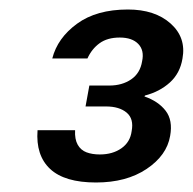

<svg xmlns="http://www.w3.org/2000/svg" viewBox="-20 -731 406 404"><path d="M182 -347Q116 -347 85.5 -375.5Q55 -404 59 -457H138Q137 -438 143.5 -426.5Q150 -415 162 -410.5Q174 -406 190 -406Q217 -406 235.5 -419Q254 -432 257 -455Q262 -481 246.5 -494Q231 -507 203 -507H160L168 -551H210Q237 -551 256 -564Q275 -577 279 -602Q284 -625 271 -638.5Q258 -652 232 -652Q206 -652 189.5 -640Q173 -628 164 -608H90Q101 -651 142 -681Q183 -711 249 -711Q306 -711 339 -681.5Q372 -652 364 -608Q359 -577 337.5 -557.5Q316 -538 285 -530L284 -528Q313 -518 328.5 -498Q344 -478 338 -445Q331 -404 288.5 -375.5Q246 -347 182 -347Z"/></svg>

Font: DM Sans 12pt Medium
Style: Italic
Weight: 500
Italic angle: -10°
Version: Version 4.004;gftools[0.9.30]